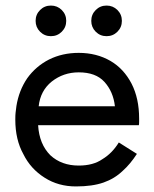

<svg xmlns="http://www.w3.org/2000/svg" viewBox="-20 -660 555 690"><path d="M393 -278Q387 -331 355 -366Q324 -400 263 -400Q208 -400 166 -367Q125 -334 119 -278ZM117 -210Q121 -142 161 -102Q201 -65 263 -65Q315 -65 348 -88Q383 -109 407 -148L472 -107Q448 -70 421 -46Q392 -18 352 -4Q312 10 253 10Q190 10 141 -21Q90 -53 64 -106Q35 -158 35 -230Q35 -247 36 -255L39 -279Q48 -335 78 -379Q109 -422 156 -446Q204 -470 263 -470Q327 -470 377 -441Q425 -413 453 -359Q480 -306 480 -234V-222Q480 -214 479 -210ZM324 -546Q308 -562 308 -585Q308 -608 324 -624Q340 -640 363 -640Q386 -640 402 -624Q418 -608 418 -585Q418 -562 402 -546Q386 -530 363 -530Q340 -530 324 -546ZM124 -546Q108 -562 108 -585Q108 -608 124 -624Q140 -640 163 -640Q186 -640 202 -624Q218 -608 218 -585Q218 -562 202 -546Q186 -530 163 -530Q140 -530 124 -546Z"/></svg>

Font: jost-mod-400
Style: Regular
Weight: 400
Version: Version 3.200; ttfautohint (v0.97) -l 8 -r 50 -G 200 -x 14 -